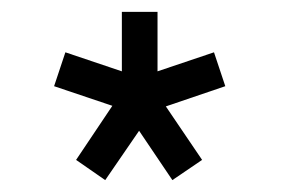

<svg xmlns="http://www.w3.org/2000/svg" viewBox="-20 -405 480 323"><path d="M185 -385H245V-285L340 -317L359 -260L259 -226L320 -136L270 -102L214 -185L157 -102L108 -136L169 -227L71 -260L90 -317L185 -285Z"/></svg>

Font: SOV_Station
Style: Book
Weight: 400
Version: Version 1.00